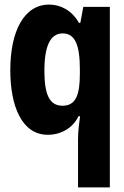

<svg xmlns="http://www.w3.org/2000/svg" viewBox="-20 -579 540 839"><path d="M321 28V240H460V-549H344L331 -479H325C294 -534 244 -559 195 -559C85 -559 25 -443 25 -272C25 -116 75 10 189 10C246 10 298 -19 323 -71H330C326 -44 321 -5 321 28ZM253 -117C196 -117 174 -166 174 -270C174 -378 200 -433 254 -433C307 -433 329 -384 329 -277V-257C329 -163 311 -117 253 -117Z"/></svg>

Font: Noto Sans Mono ExtraCondensed ExtraBold
Style: Regular
Weight: 800
Width: 2
Designer: Monotype Design Team
Foundry: Monotype Imaging Inc.
Version: Version 2.014